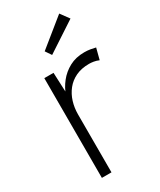

<svg xmlns="http://www.w3.org/2000/svg" viewBox="-189 -803 723 867"><g transform="rotate(-30 172.5 -369.5)"><path d="M73 0V-520H121L126 -404H119Q130 -437 153 -466Q176 -495 209.5 -513Q243 -531 287 -531Q304 -531 318.5 -528.5Q333 -526 345 -523L330 -465Q316 -471 303 -473Q290 -475 280 -475Q240 -475 210.5 -461Q181 -447 161.5 -422.5Q142 -398 132.5 -367Q123 -336 123 -302V0ZM156 -593 135 -624 277 -739 310 -694Z"/></g></svg>

Font: Mach ExtraLight
Style: Regular
Weight: 250
Version: Version 1.002